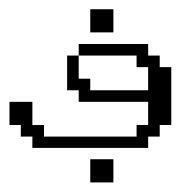

<svg xmlns="http://www.w3.org/2000/svg" viewBox="-20 -312 406 405"><path d="M170.4 72.8V23.9H219.2V72.8ZM48.3 0V-23.9H23.9V-48.3H0V-97.2H48.3V-48.3H72.8V-23.9H268.1V-48.3H292.5V-97.2H146V-121.6H121.6V-194.8H146V-146H170.4V-121.6H292.5V-170.4H268.1V-194.8H146V-219.2H292.5V-194.8H316.9V-170.4H341.3V-48.3H316.9V-23.9H292.5V0ZM170.4 -243.7V-292.5H219.2V-243.7Z"/></svg>

Font: FS Mondwest Regular
Style: Regular
Weight: 400
Designer: NZWStudios2024
Foundry: https://fontstruct.com
Version: Version 1.0